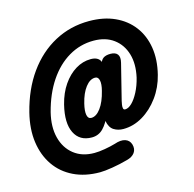

<svg xmlns="http://www.w3.org/2000/svg" viewBox="-118 -815 1091 1079"><g transform="rotate(-15 427.5 -275.5)"><path d="M340 -58Q269 -58 240 -116.5Q211 -175 236 -277Q252 -341 284 -387.5Q316 -434 358 -459.5Q400 -485 446 -485Q487 -485 501 -458.5Q515 -432 510.5 -384Q506 -336 488 -272Q472 -210 452.5 -161.5Q433 -113 406 -85.5Q379 -58 340 -58ZM365 -165Q394 -165 420 -200Q446 -235 461 -296Q471 -334 466 -356Q461 -378 443 -378Q413 -378 387 -344.5Q361 -311 347 -253Q337 -212 341.5 -188.5Q346 -165 365 -165ZM334 143Q247 143 181 111Q115 79 75 21Q35 -37 24 -115Q13 -193 36 -285Q68 -412 133.5 -503.5Q199 -595 291 -644.5Q383 -694 492 -694Q577 -694 641.5 -664.5Q706 -635 746 -582Q786 -529 797.5 -457.5Q809 -386 788 -302Q771 -233 730.5 -177.5Q690 -122 636 -90Q582 -58 523 -58Q492 -58 468 -73Q444 -88 436.5 -127.5Q429 -167 447 -238L498 -438Q504 -464 519 -474.5Q534 -485 561 -485Q590 -485 602 -469Q614 -453 606 -421L554 -213Q552 -204 550 -192Q548 -180 550 -171Q552 -162 561 -162Q580 -162 600.5 -182Q621 -202 639.5 -237.5Q658 -273 669 -318Q686 -394 668.5 -453Q651 -512 604.5 -546.5Q558 -581 488 -581Q410 -581 343 -541.5Q276 -502 227 -429Q178 -356 152 -255Q132 -174 148.5 -109.5Q165 -45 212.5 -7.5Q260 30 331 30Q357 30 392 24Q427 18 454 10Q491 -3 516 5Q541 13 549 39Q557 67 542.5 87.5Q528 108 495 116Q452 128 406 135.5Q360 143 334 143Z"/></g></svg>

Font: Edu SA Beginner
Style: Bold
Weight: 700
Version: Version 1.003